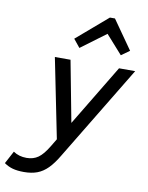

<svg xmlns="http://www.w3.org/2000/svg" viewBox="-180 -828 863 1123"><g transform="rotate(10 251.5 -266.5)"><path d="M41 222Q2 222 -25.5 214.5Q-53 207 -77 190L-37 115Q-4 138 42 138Q82 138 111 117.5Q140 97 171 45L198 0L103 -472H196L265 -109L484 -472H580L241 88Q211 139 182 168Q153 197 119.5 209.5Q86 222 41 222ZM235 -549 196 -597 380 -755H410L530 -584L481 -549L383 -659Z"/></g></svg>

Font: Sometype Mono Medium
Style: Italic
Weight: 500
Italic angle: -12°
Monospace: yes
Designer: Ryoichi Tsunekawa
Foundry: Dharma Type
Version: Version 1.000; ttfautohint (v1.8.3)